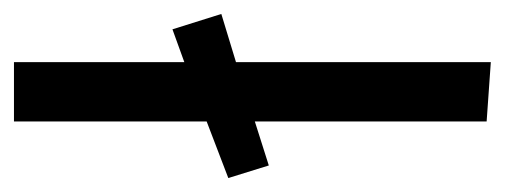

<svg xmlns="http://www.w3.org/2000/svg" viewBox="-254 -491 723 275"><g transform="rotate(90 107.5 -353.5)"><path d="M225 -319 207 -377 144 -357V-689L59 -695V-330L-10 -309L12 -239L59 -256V-12H144V-288Z"/></g></svg>

Font: Englebert
Style: Regular
Weight: 400
Designer: Astigmatic (AOETI)
Foundry: Astigmatic (AOETI)
Version: Version 1.000